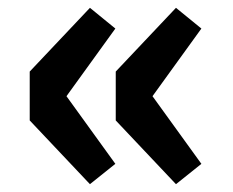

<svg xmlns="http://www.w3.org/2000/svg" viewBox="-20 -534 596 491"><path d="M56 -226V-351L210 -514L275 -461L150 -288L275 -115L210 -63ZM276 -226V-351L430 -514L495 -461L370 -288L495 -115L430 -63Z"/></svg>

Font: Kinto Sans Black
Style: Regular
Weight: 900
Designer: Authors: Ryoko NISHIZUKA  (kana & ideographs); Paul D. Hunt (Latin, Greek & Cyrillic); Wenlong ZHANG  (bopomofo); Sandol
Foundry: Adobe Systems Incorporated, ookami Inc.
Version: Version 0.001